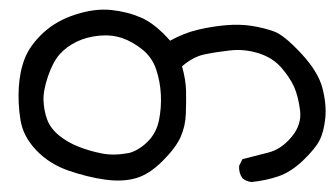

<svg xmlns="http://www.w3.org/2000/svg" viewBox="-20 -269 688 394"><path d="M496.1 104.5Q485.4 103.5 477.5 96.7Q469.7 85.9 470.7 71.3L477.5 57.6Q504.9 50.8 531.2 43.9Q557.6 37.1 578.6 11.7Q599.6 -13.7 595.7 -43Q591.8 -72.3 583.5 -90.8Q575.2 -109.4 557.6 -129.9Q540 -150.4 510.7 -159.7Q481.4 -168.9 451.7 -165.5Q421.9 -162.1 398.9 -157.2Q376 -152.3 353.5 -132.8Q361.3 -105.5 361.8 -82.5Q362.3 -59.6 361.3 -34.7Q360.4 -9.8 350.6 12.2Q340.8 34.2 313.5 61.5Q286.1 88.9 258.8 96.7Q231.4 104.5 195.8 99.6Q160.2 94.7 120.6 81.1Q81.1 67.4 54.2 39.1Q27.3 10.7 22 -22.9Q16.6 -56.6 18.6 -89.8Q20.5 -123 31.2 -149.9Q42 -176.8 68.8 -201.7Q95.7 -226.6 135.3 -239.3Q174.8 -252 208 -248.5Q241.2 -245.1 269.5 -232.9Q297.9 -220.7 329.1 -185.5Q357.4 -201.2 386.2 -208Q415 -214.8 443.8 -217.3Q472.7 -219.7 497.1 -215.8Q521.5 -211.9 542 -204.6Q562.5 -197.3 597.7 -159.7Q632.8 -122.1 641.6 -88.4Q650.4 -54.7 647.5 -26.4Q644.5 2 635.7 19Q627 36.1 602.1 60.1Q577.1 84 551.3 92.8Q525.4 101.6 496.1 104.5ZM245.1 44.9Q265.6 39.1 283.2 21.5Q300.8 3.9 306.2 -22Q311.5 -47.9 310.1 -75.2Q308.6 -102.5 300.3 -127Q292 -151.4 272 -167.5Q252 -183.6 230.5 -190.9Q209 -198.2 183.6 -195.8Q158.2 -193.4 137.7 -183.6Q117.2 -173.8 103 -158.2Q88.9 -142.6 78.6 -112.8Q68.4 -83 69.3 -62Q70.3 -41 77.1 -22.9Q84 -4.9 101.6 9.3Q119.1 23.4 141.6 32.2Q164.1 41 189 45.9Q213.9 50.8 245.1 44.9Z"/></svg>

Font: JasonHandwriting4
Style: Regular
Weight: 400
Version: Version 1.01.21